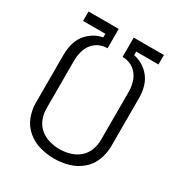

<svg xmlns="http://www.w3.org/2000/svg" viewBox="-175 -856 924 986"><g transform="rotate(30 287.5 -363.5)"><path d="M288 8Q245 8 203.5 -3.5Q162 -15 128.5 -43Q95 -71 79.5 -111.5Q64 -152 64 -195V-481Q64 -517 74.5 -551Q85 -585 110 -611Q135 -637 168 -650Q182 -655 196 -658V-679H64V-735H243V-620H236Q204 -619 177 -600Q149 -579 137.5 -547Q126 -515 126 -481V-195Q126 -164 137.5 -134.5Q149 -105 173 -85Q197 -65 227 -56.5Q257 -48 288 -48Q318 -48 348 -56.5Q378 -65 402 -85Q426 -105 437.5 -134.5Q449 -164 449 -195V-481Q449 -515 437.5 -547Q426 -579 398 -600Q371 -619 339 -620H332V-735H511V-679H379V-658Q393 -655 407 -650Q440 -637 465 -611Q490 -585 500.5 -551Q511 -517 511 -481V-195Q511 -152 495.5 -111.5Q480 -71 446.5 -43Q413 -15 371.5 -3.5Q330 8 288 8Z"/></g></svg>

Font: Jozsika Light
Style: Regular
Weight: 300
Monospace: yes
Designer: Belleve Invis
Foundry: Belleve Invis
Version: 2.1.0